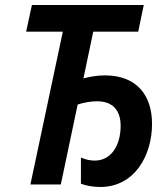

<svg xmlns="http://www.w3.org/2000/svg" viewBox="-20 -734 668 764"><path d="M379 10C516 10 585 -116 585 -241C585 -358 521 -434 398 -434C367 -434 338 -429 312 -422L351 -608H530L552 -714H107L84 -608H230L101 0H222L289 -318C314 -326 341 -331 366 -331C429 -331 460 -295 460 -233C460 -156 423 -95 357 -95C339 -95 320 -99 302 -107V-3C322 5 351 10 379 10Z"/></svg>

Font: Noto Sans SemiCondensed SemiBold
Style: Italic
Weight: 600
Width: 4
Italic angle: -12°
Designer: Monotype Design Team
Foundry: Monotype Imaging Inc.
Version: Version 2.013